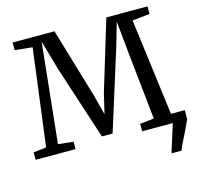

<svg xmlns="http://www.w3.org/2000/svg" viewBox="-127 -879 1240 1196"><g transform="rotate(-15 493.0 -281.5)"><path d="M833.5 180 890 0 871.5 -58.5H983V0Q970 29.5 954.5 60.8Q939 92 924 122.2Q909 152.5 897.5 180ZM88.5 -58 169 -682 56 -694V-743H326L460 -292.5L493.5 -163.5L524 -292.5L660.5 -743H926V-694L813.5 -682L894 -58.5L980.5 -48V0H692.5V-48L783 -58L735.5 -508L716.5 -701L674.5 -555L511 -34H442L286 -513L232 -701.5L212 -508L165 -58L263 -48V0H5.5V-48Z"/></g></svg>

Font: Merriweather 24pt
Style: Regular
Weight: 400
Designer: Eben Sorkin
Foundry: Eben Sorkin
Version: Version 2.100